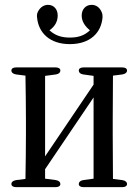

<svg xmlns="http://www.w3.org/2000/svg" viewBox="-20 -785 572 792"><path d="M268 -603C351 -603 398 -649 403 -714C403 -721 403 -727 399 -736C391 -754 377 -765 358 -765C334 -765 317 -747 317 -721C317 -697 330 -677 351 -660C328 -638 302 -630 268 -630C235 -630 208 -638 184 -660C207 -676 218 -697 218 -721C218 -747 202 -765 178 -765C160 -765 145 -754 136 -736C132 -727 132 -721 133 -712C139 -649 186 -603 268 -603ZM47 -13H209C222 -13 229 -18 229 -26C229 -34 223 -40 211 -42L166 -48V-87L366 -383V-48L323 -42C311 -40 305 -34 305 -26C305 -18 312 -13 325 -13H484C497 -13 504 -18 504 -26C504 -34 497 -40 485 -42L446 -47L445 -231V-289L446 -473L485 -478C497 -480 504 -486 504 -494C504 -502 497 -507 484 -507H325C312 -507 305 -502 305 -494C305 -486 311 -480 323 -478L366 -472V-436L166 -140V-472L211 -478C223 -480 229 -486 229 -494C229 -502 222 -507 209 -507H47C34 -507 27 -502 27 -494C27 -486 34 -480 46 -478L85 -473C86 -420 87 -341 87 -289V-231C87 -179 86 -100 85 -47L46 -42C34 -40 27 -34 27 -26C27 -18 34 -13 47 -13Z"/></svg>

Font: 寒蝉锦书宋 CompactLight
Style: Bold
Weight: 400
Width: 4
Designer: 寒蝉锦书宋{Warren} 思源宋体{Ryoko NISHIZUKA 西塚涼子 (kana & ideographs); Frank Grießhammer (Latin, Greek & Cyrillic); Wenlong ZHANG 
Foundry: Adobe & ChillType
Version: Version 2.000;Glyphs 3.1.1 (3135)